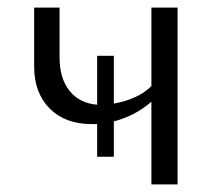

<svg xmlns="http://www.w3.org/2000/svg" viewBox="-20 -486 579 506"><path d="M448 -466V0H379V-218Q337 -181 280 -166V-73H236V-159H221Q152 -159 111 -200Q70 -241 70 -311V-466H137V-334Q137 -280 163 -247Q189 -214 236 -210V-339H280V-213Q309 -218 335 -229.5Q361 -241 379 -259V-466Z"/></svg>

Font: Ysabeau SC
Style: Regular
Weight: 400
Designer: Christian Thalmann (Catharsis Fonts)
Version: Version 0.003